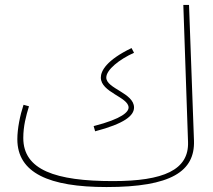

<svg xmlns="http://www.w3.org/2000/svg" viewBox="-20 -734 859 775"><path d="M410 21C672 21 767 -43 763 -166L743 -714H720L739 -161C743 -48 640 -3 436 -3C204 -3 74 -48 74 -177C74 -225 85 -266 97 -305L75 -311C61 -269 50 -215 50 -172C50 -36 178 21 410 21ZM364 -204C482 -235 521 -267 521 -300C521 -359 409 -376 409 -421C409 -452 461 -494 521 -521L511 -540C409 -491 387 -447 387 -421C387 -361 499 -342 499 -300C499 -283 475 -255 358 -225Z"/></svg>

Font: Noto Sans Arabic UI Th
Style: Regular
Weight: 100
Designer: Monotype Design Team, Nadine Chahine and Nizar Qandah
Foundry: Monotype Imaging Inc.
Version: Version 2.010